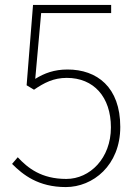

<svg xmlns="http://www.w3.org/2000/svg" viewBox="-20 -746 561 779"><path d="M247 13C357 13 468 -75 468 -231C468 -393 373 -464 254 -464C200 -464 160 -449 123 -426L147 -693H431V-726H114L88 -400L118 -382C159 -410 197 -430 251 -430C360 -430 430 -353 430 -229C430 -104 345 -20 249 -20C148 -20 93 -64 52 -108L29 -81C73 -37 135 13 247 13Z"/></svg>

Font: Harano Aji Gothic ExtraLight
Style: Regular
Weight: 250
Foundry: Masamichi Hosoda
Version: HaranoAjiGothic-ExtraLight version 20230610;ttx 4.39.4